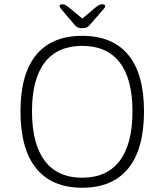

<svg xmlns="http://www.w3.org/2000/svg" viewBox="-20 -874 771 900"><path d="M365 6Q223 6 149.5 -85Q76 -176 76 -352Q76 -527 149.5 -616.5Q223 -706 365 -706Q508 -706 581.5 -616.5Q655 -527 655 -352Q655 -176 581.5 -85Q508 6 365 6ZM365 -41Q481 -41 541 -120Q601 -199 601 -352Q601 -504 541 -581.5Q481 -659 365 -659Q250 -659 190 -581.5Q130 -504 130 -352Q130 -199 190 -120Q250 -41 365 -41ZM458 -854Q473 -854 473 -846Q473 -841 469 -835.5Q465 -830 459 -824L400 -756Q392 -747 385 -744.5Q378 -742 366 -742Q354 -742 346.5 -744.5Q339 -747 332 -755L273 -824Q268 -830 263.5 -836Q259 -842 259 -846Q259 -854 275 -854Q284 -854 302 -840L366 -787L429 -840Q446 -854 458 -854Z"/></svg>

Font: Asap ExtraLight
Style: Regular
Weight: 200
Designer: Pablo Cosgaya
Foundry: Omnibus-Type
Version: Version 3.001; ttfautohint (v1.8.4.7-5d5b)